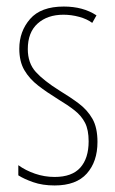

<svg xmlns="http://www.w3.org/2000/svg" viewBox="-20 -557 352 587"><path d="M278 -123Q278 -63 245.5 -26.5Q213 10 147 10Q110 10 81.5 0Q53 -10 36 -21V-52Q58 -36 87 -26Q116 -16 147 -16Q200 -16 225.5 -44.5Q251 -73 251 -125Q251 -160 240 -181.5Q229 -203 208 -219.5Q187 -236 157 -254Q123 -275 96.5 -295.5Q70 -316 54.5 -342.5Q39 -369 39 -408Q39 -461 72 -499Q105 -537 175 -537Q234 -537 275 -510L262 -487Q246 -499 222 -505.5Q198 -512 174 -512Q125 -512 95 -485Q65 -458 65 -407Q65 -364 89.5 -337Q114 -310 162 -280Q195 -260 221 -240.5Q247 -221 262.5 -194Q278 -167 278 -123Z"/></svg>

Font: Noto Sans Hebrew ExtraCondensed Thin
Style: Regular
Weight: 100
Width: 2
Designer: Monotype Design Team
Foundry: Monotype Imaging Inc.
Version: Version 2.004; ttfautohint (v1.8.4.7-5d5b)